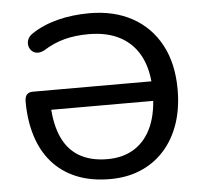

<svg xmlns="http://www.w3.org/2000/svg" viewBox="-52 -768 878 831"><g transform="rotate(-5 387.5 -352.5)"><path d="M394 9Q311 9 248 -17Q185 -43 142.5 -91.5Q100 -140 79 -208Q58 -276 58 -357Q58 -378 67 -387.5Q76 -397 93 -397H639V-312H136L164 -354Q164 -264 189 -202Q214 -140 264.5 -109Q315 -78 390 -78Q459 -78 508.5 -110Q558 -142 584 -203Q610 -264 610 -353Q610 -441 580.5 -501Q551 -561 494 -592.5Q437 -624 355 -624Q297 -624 249.5 -611.5Q202 -599 158 -571Q140 -562 126 -563.5Q112 -565 102.5 -574.5Q93 -584 90.5 -597.5Q88 -611 93.5 -624.5Q99 -638 114 -648Q163 -681 227.5 -697.5Q292 -714 366 -714Q473 -714 552 -670.5Q631 -627 674.5 -546Q718 -465 718 -352Q718 -269 695 -202.5Q672 -136 629 -88.5Q586 -41 526.5 -16Q467 9 394 9Z"/></g></svg>

Font: Nunito ExtraLight SemiBold
Style: Regular
Weight: 600
Version: Version 3.602